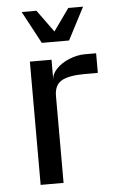

<svg xmlns="http://www.w3.org/2000/svg" viewBox="-51 -716 452 751"><g transform="rotate(-5 175.5 -340.0)"><path d="M63 -680H121L184 -593L246 -680H304L238 -553H131ZM78 -484H163V-405Q163 -428 183 -448.5Q203 -469 234 -481.5Q265 -494 295 -494H339V-417H289Q225 -417 196.5 -400.5Q168 -384 168 -341V0H78Z"/></g></svg>

Font: Play
Style: Regular
Weight: 400
Designer: Jonas Hecksher (Cyrillic expansion: Cyreal)
Foundry: Jonas Hecksher, Playtype, e-types AS
Version: Version 2.101; ttfautohint (v1.5.65-e2d9)